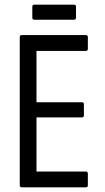

<svg xmlns="http://www.w3.org/2000/svg" viewBox="-20 -806 452 826"><path d="M74 0Q65 0 65 -9V-646Q65 -655 73 -655H350Q358 -655 358 -646V-597Q358 -587 350 -587H137V-366H333Q341 -366 341 -357V-310Q341 -301 333 -301H137V-68H350Q358 -68 358 -58V-9Q358 0 350 0ZM128 -721Q119 -721 119 -730V-777Q119 -786 128 -786H298Q307 -786 307 -777V-730Q307 -721 298 -721Z"/></svg>

Font: Sofia Sans Cond
Style: Regular
Weight: 400
Width: 3
Designer: Botio Nikoltchev, Ani Petrova
Foundry: lettersoup
Version: Version 4.100; ttfautohint (v1.8.3)